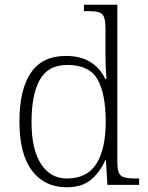

<svg xmlns="http://www.w3.org/2000/svg" viewBox="-20 -780 625 810"><path d="M262 10Q168 10 115 -60Q62 -130 62 -267Q62 -403 110.5 -473.5Q159 -544 257 -544Q321 -544 362 -518Q403 -492 424 -447H429Q427 -473 426 -501Q425 -529 425 -551V-658Q425 -693 418.5 -708.5Q412 -724 396.5 -728.5Q381 -733 353 -733H334V-760H475V-99Q475 -66 481.5 -51Q488 -36 505 -31.5Q522 -27 554 -27H567V0H433L427 -104H424Q402 -54 364 -22Q326 10 262 10ZM264 -27Q349 -28 387.5 -90.5Q426 -153 426 -266Q426 -384 391.5 -445Q357 -506 264 -506Q183 -506 148 -443.5Q113 -381 113 -265Q113 -149 153.5 -87.5Q194 -26 264 -27Z"/></svg>

Font: Noto Serif Tibetan ExtraLight
Style: Regular
Weight: 200
Designer: Monotype Design Team
Foundry: Monotype Imaging Inc.
Version: Version 2.103; ttfautohint (v1.8.4.7-5d5b)